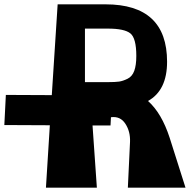

<svg xmlns="http://www.w3.org/2000/svg" viewBox="-50 -870 876 886"><path d="M540 -4 550 -215Q552 -263 528.5 -299Q505 -335 462 -329L460 -291H377L397 -4H162L180 -292L-30 -293L-23 -432L189 -431L216 -850H437Q721 -850 721 -585Q721 -453 633 -404Q696 -348 733 -234L806 -4ZM448 -491Q482 -491 499.5 -493.5Q517 -496 538.5 -506.5Q560 -517 569.5 -543Q579 -569 579 -612Q579 -694 551.5 -716Q524 -738 448 -738H342V-491Z"/></svg>

Font: OpenDyslexic
Style: Bold
Weight: 800
Designer: Abbie Gonzalez
Version: Version 0.920;hotconv 1.0.109;makeotfexe 2.5.65596